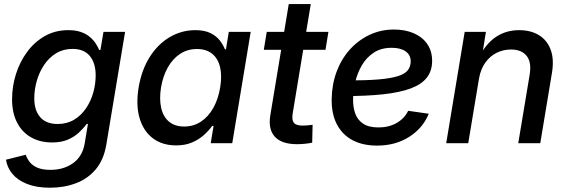

<svg xmlns="http://www.w3.org/2000/svg" viewBox="-20 -689 2732 924"><path d="M220.7 214.4Q156.2 214.4 110.8 196.5Q65.4 178.7 40 148.2Q14.6 117.7 8.8 79.6L104 55.7Q109.9 73.7 122.6 90.3Q135.3 106.9 159.4 117.7Q183.6 128.4 222.7 128.4Q287.1 128.4 332.3 95.7Q377.4 63 387.7 0.5L403.3 -93.3L396.5 -91.8Q380.4 -69.8 358.2 -49.6Q335.9 -29.3 304.9 -16.4Q273.9 -3.4 231 -3.4Q173.3 -3.4 129.9 -27.8Q86.4 -52.2 62.3 -98.9Q38.1 -145.5 38.1 -210.9Q38.1 -272.9 56.6 -332Q75.2 -391.1 110.4 -439Q145.5 -486.8 195.6 -515.4Q245.6 -543.9 308.6 -543.9Q343.8 -543.9 368.9 -535.2Q394 -526.4 411.4 -512Q428.7 -497.6 439.9 -480.7Q451.2 -463.9 457.5 -448.2L463.4 -449.2L478 -535.6H582L491.7 6.8Q479.5 80.1 440.7 126Q401.9 171.9 344.7 193.1Q287.6 214.4 220.7 214.4ZM256.8 -92.3Q302.2 -92.3 336.4 -112.8Q370.6 -133.3 393.8 -167.5Q417 -201.7 428.7 -242.9Q440.4 -284.2 440.4 -326.7Q440.4 -385.3 412.4 -419.4Q384.3 -453.6 329.1 -453.6Q284.7 -453.6 250.5 -432.9Q216.3 -412.1 192.9 -377.4Q169.4 -342.8 157.2 -300.5Q145 -258.3 145 -215.8Q145 -157.7 173.6 -125Q202.1 -92.3 256.8 -92.3Z M827.6 10.7Q761.2 10.7 715.8 -23.4Q670.4 -57.6 651.9 -119.9Q633.3 -182.1 647 -267.6Q661.6 -353.5 700.9 -415.3Q740.2 -477.1 797.1 -510.5Q854 -543.9 919.9 -543.9Q964.8 -543.9 993.4 -529.5Q1022 -515.1 1038.1 -493.9Q1054.2 -472.7 1062.5 -451.7H1067.4L1081.1 -535.6H1186.5L1097.7 0H994.1L1007.8 -83H1001Q985.4 -61 961.7 -39.6Q938 -18.1 905 -3.7Q872.1 10.7 827.6 10.7ZM866.2 -80.1Q911.6 -80.1 947.3 -103.8Q982.9 -127.4 1006.6 -169.7Q1030.3 -211.9 1039.6 -268.1Q1048.8 -324.2 1039.1 -365.7Q1029.3 -407.2 1001.2 -430.2Q973.1 -453.1 927.7 -453.1Q882.3 -453.1 846.7 -429.7Q811 -406.2 787.6 -364.5Q764.2 -322.8 754.9 -268.1Q746.1 -212.4 755.6 -169.9Q765.1 -127.4 793.2 -103.8Q821.3 -80.1 866.2 -80.1Z M1560.5 -535.6 1546.4 -449.2H1249.5L1263.7 -535.6ZM1369.6 -669.4H1475.6L1388.7 -144Q1383.3 -111.8 1394.3 -98.1Q1405.3 -84.5 1436.5 -84.5Q1445.8 -84.5 1460 -85.7Q1474.1 -86.9 1484.4 -88.4L1482.4 -2.4Q1466.8 1 1447.5 2.9Q1428.2 4.9 1410.2 4.9Q1335.4 4.9 1302.7 -31Q1270 -66.9 1280.8 -133.8Z M1794.4 11.7Q1726.6 11.7 1677.5 -13.9Q1628.4 -39.6 1601.8 -89.6Q1575.2 -139.6 1576.2 -211.9Q1577.1 -282.7 1599.9 -343.8Q1622.6 -404.8 1663.3 -450.2Q1704.1 -495.6 1758.3 -521.2Q1812.5 -546.9 1876 -546.9Q1930.2 -546.9 1971.7 -528.8Q2013.2 -510.7 2036.4 -476.8Q2059.6 -442.9 2059.6 -396Q2059.6 -347.7 2033.7 -314.9Q2007.8 -282.2 1955.3 -262.9Q1902.8 -243.7 1823.2 -235.1Q1743.7 -226.6 1636.7 -226.6L1649.4 -301.8Q1740.2 -301.8 1799.8 -306.6Q1859.4 -311.5 1893.8 -322.3Q1928.2 -333 1942.4 -350.8Q1956.5 -368.7 1956.5 -394.5Q1956.5 -424.3 1932.1 -441.7Q1907.7 -459 1865.2 -459Q1813.5 -459 1778.1 -435.3Q1742.7 -411.6 1720.9 -373.8Q1699.2 -335.9 1689.2 -292.7Q1679.2 -249.5 1679.2 -210Q1678.7 -172.9 1689.7 -142.3Q1700.7 -111.8 1727.5 -93.8Q1754.4 -75.7 1801.3 -75.7Q1851.6 -75.7 1889.2 -97.4Q1926.8 -119.1 1944.3 -155.8L2043.5 -141.6Q2015.1 -72.3 1949.2 -30.3Q1883.3 11.7 1794.4 11.7Z M2285.2 -311 2233.4 0H2127.4L2216.3 -535.6H2318.4L2297.4 -403.8L2281.7 -407.2Q2317.4 -478.5 2366.5 -511.2Q2415.5 -543.9 2478 -543.9Q2534.2 -543.9 2573.7 -519.8Q2613.3 -495.6 2630.4 -449Q2647.5 -402.3 2635.7 -335L2580.1 0H2474.1L2528.8 -328.6Q2539.1 -389.2 2514.6 -419.9Q2490.2 -450.7 2439 -450.7Q2401.9 -450.7 2369.6 -434.6Q2337.4 -418.5 2315.2 -387.2Q2293 -356 2285.2 -311Z"/></svg>

Font: Inter 20pt Medium
Style: Italic
Weight: 500
Italic angle: -9.3988°
Version: Version 4.001;git-66647c0bb